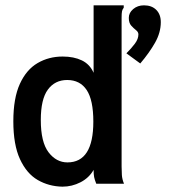

<svg xmlns="http://www.w3.org/2000/svg" viewBox="-20 -689 640 720"><path d="M520 -669Q549 -669 566 -652Q583 -635 583 -606Q583 -567 561.5 -529Q540 -491 506 -451L454 -489Q473 -508 486 -525.5Q499 -543 499 -560Q499 -569 490 -576Q481 -583 472 -593Q463 -603 463 -622Q463 -641 479.5 -655Q496 -669 520 -669ZM214 11Q163 10 121.5 -14Q80 -38 55 -92Q30 -146 30 -234Q30 -321 54.5 -374.5Q79 -428 121 -452.5Q163 -477 215 -477Q257 -477 287 -462.5Q317 -448 331 -416V-669H444V-660Q439 -654 437.5 -646.5Q436 -639 436 -623V-65Q436 -49 437 -33Q438 -17 445 0H341Q335 -15 333 -25Q331 -35 331 -52Q314 -22 282 -5.5Q250 11 214 11ZM233 -80Q330 -80 330 -233Q330 -314 305 -351.5Q280 -389 232 -389Q186 -389 159.5 -353Q133 -317 133 -239Q133 -156 162 -118Q191 -80 233 -80Z"/></svg>

Font: Inconsolata Expanded Bold
Style: Regular
Weight: 700
Width: 7
Monospace: yes
Designer: Raph Levien, Cyreal, Brenton Simpson
Foundry: Raph Levien, Cyreal, Google
Version: Version 3.001; ttfautohint (v1.8.2.53-6de2)